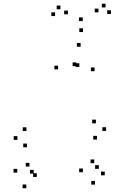

<svg xmlns="http://www.w3.org/2000/svg" viewBox="-20 -980 660 1032"><path d="M178 -28.8V-48.8H158V-28.8ZM138.3 -84.7V-104.7H118.3V-84.7ZM161.2 -47V-67H141.2V-47ZM390.3 -624.5V-644.5H370.3V-624.5ZM406.5 -620V-640H386.5V-620ZM425.5 -54.3V-74.3H405.5V-54.3ZM490.5 12.2V-7.8H470.5V12.2ZM543 -37.7V-57.7H523V-37.7ZM486.7 -102.8V-122.8H466.7V-102.8ZM511.2 -72.5V-92.5H491.2V-72.5ZM488.5 -597.3V-617.3H468.5V-597.3ZM413.2 -728.8V-748.8H393.2V-728.8ZM292.3 -607V-627H272.3V-607ZM72.8 -52.3V-72.3H52.8V-52.3ZM121.5 31.7V11.7H101.5V31.7ZM501.2 -229.7V-249.7H481.2V-229.7ZM550.3 -276.2V-296.2H530.3V-276.2ZM495.5 -317V-337H475.5V-317ZM122.2 -275.7V-295.7H102.2V-275.7ZM73.7 -228.2V-248.2H53.7V-228.2ZM124.8 -188.3V-208.3H104.8V-188.3ZM576.3 -904.8V-924.8H556.3V-904.8ZM547.2 -940V-960H527.2V-940ZM509.2 -913.7V-933.7H489.2V-913.7ZM424.8 -866.5V-886.5H404.8V-866.5ZM345 -903.2V-923.2H325V-903.2ZM304.8 -930V-950H284.8V-930ZM276 -893.7V-913.7H256V-893.7ZM426.2 -807.7V-827.7H406.2V-807.7Z"/></svg>

Font: Monaspace Radon Dots Var
Style: Regular
Weight: 400
Designer: Riley Cran and the Lettermatic Team
Version: Version 1.100 (Monaspace Radon Dots)